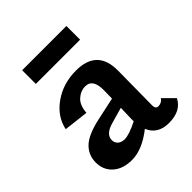

<svg xmlns="http://www.w3.org/2000/svg" viewBox="-171 -699 813 813"><g transform="rotate(-45 236.0 -292.0)"><path d="M357 -591V-509H92V-591ZM424 -92 472 -44Q446 7 374 7Q307 7 284 -48Q214 7 153 7Q99 7 67.5 -21Q36 -49 36 -94Q36 -138 66.5 -168Q97 -198 174 -215L276 -237L277 -285Q278 -354 233 -354Q205 -354 182.5 -334Q160 -314 157 -271L46 -284Q59 -347 117 -388Q175 -429 252 -429Q380 -429 378 -301L376 -96Q376 -75 392 -75Q412 -75 424 -92ZM193 -77Q219 -77 273 -104V-117L275 -183L201 -162Q151 -147 151 -113Q151 -97 162.5 -87Q174 -77 193 -77Z"/></g></svg>

Font: EauTest
Style: Bold
Weight: 700
Designer: Christian Thalmann (Catharsis Fonts)
Version: Version 0.001;PS 000.001;hotconv 1.0.88;makeotf.lib2.5.64775